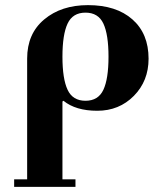

<svg xmlns="http://www.w3.org/2000/svg" viewBox="-20 -729 635 749"><path d="M35.2 0V-29.3H85.9V-500.5Q85.9 -597.7 152.6 -653.3Q219.2 -709 323.2 -709Q433.6 -709 496.6 -653.3Q559.6 -597.7 559.6 -500Q559.6 -413.1 502.2 -355Q444.8 -296.9 359.4 -296.9Q275.4 -296.9 227.5 -335.9L223.6 -333V-29.3H274.4V0ZM243.7 -637Q223.6 -594.2 223.6 -507.8Q223.6 -421.4 243.7 -378.7Q263.7 -335.9 313.5 -335.9Q363.3 -335.9 383.3 -378.7Q403.3 -421.4 403.3 -507.8Q403.3 -594.2 383.3 -637Q363.3 -679.7 313.5 -679.7Q263.7 -679.7 243.7 -637Z"/></svg>

Font: Monomachus
Style: Medium
Weight: 500
Designer: Alexey Kryukov
Version: Version 1.0